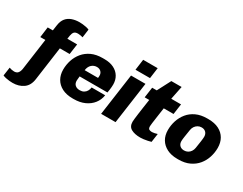

<svg xmlns="http://www.w3.org/2000/svg" viewBox="-190 -1291 2578 2039"><g transform="rotate(30 1099.0 -271.0)"><path d="M27 186Q10 186 -12.5 184Q-35 182 -57 177Q-79 172 -94 165L-79 61Q-67 66 -49.5 69.5Q-32 73 -19 73Q11 73 26.5 55.5Q42 38 48 5L102 -383H40L57 -511H120L130 -580Q138 -635 164.5 -667Q191 -699 232.5 -713.5Q274 -728 323 -728Q340 -728 362.5 -726Q385 -724 407.5 -719Q430 -714 444 -707L430 -605Q418 -609 400.5 -612Q383 -615 370 -615Q336 -615 322.5 -598.5Q309 -582 304 -552L298 -511H418L400 -383H280L223 27Q212 109 158 147.5Q104 186 27 186Z M662 10Q586 10 532.5 -17.5Q479 -45 451 -93.5Q423 -142 423 -206Q423 -265 441 -321Q459 -377 496.5 -422.5Q534 -468 591 -494.5Q648 -521 726 -521H748Q816 -521 864 -497Q912 -473 937.5 -430.5Q963 -388 963 -333Q963 -317 961.5 -301.5Q960 -286 958 -269Q956 -252 952 -230H611Q610 -216 608 -201Q606 -186 606 -176Q606 -141 627 -122Q648 -103 684 -103Q713 -103 733.5 -115Q754 -127 765.5 -147.5Q777 -168 780 -192H946Q937 -133 901.5 -87.5Q866 -42 808.5 -16Q751 10 676 10ZM624 -314H788Q789 -321 789.5 -327Q790 -333 790 -342Q790 -372 771 -390.5Q752 -409 721 -409Q685 -409 658 -385Q631 -361 624 -314Z M1007 0 1079 -511H1256L1184 0ZM1089 -588 1107 -720H1285L1267 -588Z M1492 11Q1423 11 1380.5 -12.5Q1338 -36 1338 -94Q1338 -106 1341 -132Q1344 -158 1349 -196.5Q1354 -235 1361 -282Q1368 -329 1376 -383H1320L1338 -511H1394L1479 -674H1605L1572 -511H1692L1674 -383H1554Q1545 -319 1537.5 -268.5Q1530 -218 1526 -186Q1522 -154 1522 -146Q1522 -117 1536 -109.5Q1550 -102 1571 -102Q1582 -102 1602 -106Q1622 -110 1635 -115L1620 -10Q1604 -5 1580.5 0Q1557 5 1533 8Q1509 11 1492 11Z M1946 10Q1871 10 1817.5 -17.5Q1764 -45 1735.5 -93Q1707 -141 1707 -206Q1707 -265 1725 -321Q1743 -377 1780 -422.5Q1817 -468 1874 -494.5Q1931 -521 2008 -521H2023Q2099 -521 2152 -494Q2205 -467 2233 -418.5Q2261 -370 2261 -305Q2261 -247 2243 -190.5Q2225 -134 2188 -89Q2151 -44 2094 -17Q2037 10 1960 10ZM1963 -103Q1988 -103 2008 -114Q2028 -125 2041 -144.5Q2054 -164 2058 -189Q2066 -239 2071.5 -278Q2077 -317 2077 -336Q2077 -369 2057.5 -389Q2038 -409 2005 -409Q1980 -409 1960 -397.5Q1940 -386 1927 -367Q1914 -348 1910 -323Q1902 -273 1896 -234Q1890 -195 1890 -176Q1890 -142 1910 -122.5Q1930 -103 1963 -103Z"/></g></svg>

Font: Chivo Medium ExtraBold
Style: Italic
Weight: 800
Italic angle: -8.05°
Version: Version 2.002